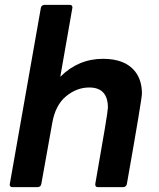

<svg xmlns="http://www.w3.org/2000/svg" viewBox="-20 -770 654 790"><path d="M487 0H383Q372 0 372 -11V-13Q424 -307 424 -327Q424 -410 347 -410Q296 -410 252 -374Q208 -338 195 -264L150 -13Q148 -1 135 0H31Q20 0 20 -11L148 -737Q150 -749 163 -750H267Q278 -750 278 -739L228 -454Q302 -528 404 -528Q494 -528 535 -477Q564 -441 564 -385Q564 -363 502 -13Q500 -1 487 0Z"/></svg>

Font: YamahaIndonesia935. App
Style: Bold Italic
Weight: 700
Italic angle: -10°
Designer: Dalton Maag Ltd
Foundry: Dalton Maag Ltd
Version: Version 1.002; January 01, 2024; Regular/Italic